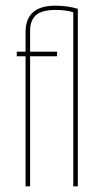

<svg xmlns="http://www.w3.org/2000/svg" viewBox="-20 -656 362 676"><path d="M70 0V-458H39V-474H70V-543Q70 -636 175 -636Q197 -636 217.5 -633Q238 -630 254 -625V0H238V-613Q222 -618 205.5 -619.5Q189 -621 176 -621Q127 -621 106.5 -602.5Q86 -584 86 -548V-474H181V-458H86V0Z"/></svg>

Font: Alumni Sans Pinstripe
Style: Regular
Weight: 400
Designer: Robert E. Leuschke
Foundry: Robert E. Leuschke
Version: Version 1.010; ttfautohint (v1.8.4.7-5d5b)